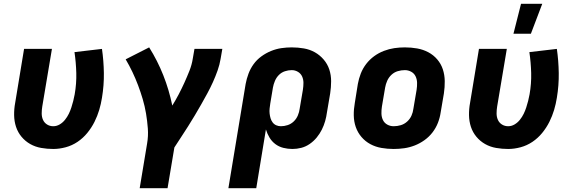

<svg xmlns="http://www.w3.org/2000/svg" viewBox="-20 -778 3040 1013"><path d="M261 8Q229 8 197.5 2.5Q166 -3 139.5 -18Q113 -33 93.5 -56.5Q74 -80 64.5 -109Q55 -138 54.5 -170.5Q54 -203 60 -235L107 -520H254L203 -216Q200 -198 200 -179.5Q200 -161 207 -145.5Q214 -130 228.5 -121Q243 -112 261 -112Q279 -112 295 -121.5Q311 -131 323 -146Q335 -161 343 -177.5Q351 -194 356.5 -211Q362 -228 366.5 -245.5Q371 -263 374 -280Q384 -337 382.5 -393Q381 -449 373 -503L518 -520Q527 -458 528 -393Q529 -328 518 -262Q513 -230 503.5 -198Q494 -166 478.5 -135Q463 -104 440.5 -76.5Q418 -49 389 -29.5Q360 -10 326.5 -1Q293 8 261 8Z M864 215H717L756 -20Q763 -60 760 -100Q757 -140 750.5 -179Q744 -218 733 -255Q722 -292 708.5 -328Q695 -364 678.5 -398.5Q662 -433 643 -465L767 -528Q811 -458 841.5 -381Q872 -304 889 -221Q907 -250 923 -280.5Q939 -311 953 -342Q967 -373 979.5 -404.5Q992 -436 997 -468L1006 -520H1153L1144 -468Q1139 -437 1128 -406Q1117 -375 1103.5 -345Q1090 -315 1074 -285.5Q1058 -256 1041.5 -227Q1025 -198 1008 -169.5Q991 -141 973 -112.5Q955 -84 936.5 -56Q918 -28 900 0Z M1185 215 1276 -335Q1281 -362 1291 -389Q1301 -416 1318 -439.5Q1335 -463 1359 -480.5Q1383 -498 1410 -509Q1437 -520 1464.5 -524Q1492 -528 1519 -528Q1552 -528 1583.5 -522.5Q1615 -517 1641.5 -502Q1668 -487 1688 -463.5Q1708 -440 1717.5 -411Q1727 -382 1727 -349.5Q1727 -317 1722 -285L1705 -185Q1702 -162 1695.5 -139Q1689 -116 1678 -94Q1667 -72 1651 -52.5Q1635 -33 1614 -18.5Q1593 -4 1569.5 2Q1546 8 1523 8Q1498 8 1474.5 2Q1451 -4 1432.5 -18Q1414 -32 1402 -52Q1390 -72 1383 -95L1332 215ZM1462 -112Q1480 -112 1498 -118Q1516 -124 1530 -137.5Q1544 -151 1551.5 -169Q1559 -187 1561 -204L1578 -304Q1581 -323 1581 -341Q1581 -359 1574 -374.5Q1567 -390 1552 -399Q1537 -408 1519 -408Q1501 -408 1483 -402Q1465 -396 1451.5 -382.5Q1438 -369 1430.5 -351Q1423 -333 1420 -316L1406 -232Q1404 -219 1402.5 -205.5Q1401 -192 1402.5 -179Q1404 -166 1407.5 -154Q1411 -142 1418.5 -132Q1426 -122 1437.5 -117Q1449 -112 1462 -112Z M2057 8Q2024 8 1992.5 2.5Q1961 -3 1934 -17.5Q1907 -32 1887 -55.5Q1867 -79 1857 -108Q1847 -137 1846.5 -169.5Q1846 -202 1852 -235L1868 -335Q1873 -363 1883.5 -390Q1894 -417 1912 -440.5Q1930 -464 1954 -481.5Q1978 -499 2005.5 -509.5Q2033 -520 2060.5 -524Q2088 -528 2116 -528Q2149 -528 2180.5 -522.5Q2212 -517 2239.5 -502.5Q2267 -488 2287 -464.5Q2307 -441 2316.5 -412Q2326 -383 2326.5 -350.5Q2327 -318 2322 -285L2305 -185Q2301 -157 2290.5 -130Q2280 -103 2262 -79.5Q2244 -56 2219.5 -38.5Q2195 -21 2168 -10.5Q2141 0 2113 4Q2085 8 2057 8ZM2057 -112Q2076 -112 2094.5 -117.5Q2113 -123 2128 -136.5Q2143 -150 2151 -168Q2159 -186 2161 -204L2178 -304Q2181 -323 2180.5 -341.5Q2180 -360 2172.5 -375.5Q2165 -391 2149.5 -399.5Q2134 -408 2116 -408Q2097 -408 2078.5 -402.5Q2060 -397 2045.5 -383.5Q2031 -370 2023 -352Q2015 -334 2012 -316L1995 -216Q1992 -197 1992.5 -178.5Q1993 -160 2000.5 -144.5Q2008 -129 2023.5 -120.5Q2039 -112 2057 -112Z M2661 8Q2629 8 2597.5 2.5Q2566 -3 2539.5 -18Q2513 -33 2493.5 -56.5Q2474 -80 2464.5 -109Q2455 -138 2454.5 -170.5Q2454 -203 2460 -235L2507 -520H2654L2603 -216Q2600 -198 2600 -179.5Q2600 -161 2607 -145.5Q2614 -130 2628.5 -121Q2643 -112 2661 -112Q2679 -112 2695 -121.5Q2711 -131 2723 -146Q2735 -161 2743 -177.5Q2751 -194 2756.5 -211Q2762 -228 2766.5 -245.5Q2771 -263 2774 -280Q2784 -337 2782.5 -393Q2781 -449 2773 -503L2918 -520Q2927 -458 2928 -393Q2929 -328 2918 -262Q2913 -230 2903.5 -198Q2894 -166 2878.5 -135Q2863 -104 2840.5 -76.5Q2818 -49 2789 -29.5Q2760 -10 2726.5 -1Q2693 8 2661 8ZM2689 -600 2729 -758H2841L2781 -600Z"/></svg>

Font: Iosevka Aile Heavy
Style: Italic
Weight: 900
Italic angle: -9°
Designer: Belleve Invis
Foundry: Belleve Invis
Version: Version 31.1.0; ttfautohint (v1.8.4)